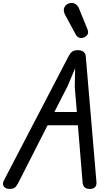

<svg xmlns="http://www.w3.org/2000/svg" viewBox="-43 -1267 721 1289"><path d="M19.5 1.5Q4.5 1.5 -7.2 -5.8Q-19 -13 -22.2 -26.2Q-25.5 -39.5 -15.5 -58L418 -890.5Q427 -908.5 440 -919.2Q453 -930 480 -930Q504 -930 517.8 -919.2Q531.5 -908.5 533 -887L604.5 -45.5Q606.5 -22.5 595 -10.5Q583.5 1.5 560.5 1.5Q534.5 1.5 523.8 -10.8Q513 -23 511.5 -41.5L480 -426H276.5L79 -38Q67 -15 55.2 -6.8Q43.5 1.5 19.5 1.5ZM322 -515H473L459 -682.5L461.5 -809L410.5 -688ZM526 -1018Q510.5 -1009.5 493.5 -1012.5Q476.5 -1015.5 464.5 -1037L395 -1165.5Q379 -1196.5 389.2 -1217.2Q399.5 -1238 419.5 -1244Q441.5 -1251.5 460 -1241.8Q478.5 -1232 486.5 -1212L543.5 -1072.5Q552 -1051 546 -1038.5Q540 -1026 526 -1018Z"/></svg>

Font: Edu AU VIC WA NT Pre Medium
Style: Regular
Weight: 500
Designer: Tina and Corey Anderson, Eben Sorkin, Mirko Velimirovic
Foundry: Google for Education
Version: Version 1.001